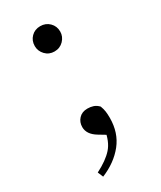

<svg xmlns="http://www.w3.org/2000/svg" viewBox="-175 -568 677 806"><g transform="rotate(-30 163.5 -164.5)"><path d="M76.4 175.6 65.4 149.2Q118.8 122.2 146 91.6Q173.2 61.1 181.4 5.5L192.8 40.3L144.5 11.2Q124.2 -1.1 114.2 -15.9Q104.3 -30.8 104.3 -48.1Q104.3 -71.9 119.7 -88.5Q135.2 -105.1 161.5 -105.1Q176.6 -105.1 189.9 -100.7Q203.1 -96.3 214.6 -84.2Q220.2 -69.3 222.2 -56.1Q224.1 -42.8 224.1 -24.4Q224.1 47.7 184.1 97.8Q144 147.8 76.4 175.6ZM162.9 -381.4Q136.5 -381.4 119.1 -399.7Q101.7 -418.1 101.7 -442.4Q101.7 -468.6 119.1 -486.2Q136.5 -503.8 162.9 -503.8Q189.3 -503.8 207.1 -486.2Q224.9 -468.6 224.9 -442.4Q224.9 -418.1 207.1 -399.7Q189.3 -381.4 162.9 -381.4Z"/></g></svg>

Font: Noto Serif KR ExtraLight
Style: Regular
Weight: 200
Designer: Ryoko NISHIZUKA 西塚涼子 (kana & ideographs); Frank Grießhammer (Latin, Greek & Cyrillic); Wenlong ZHANG 张文龙 (bopomofo); San
Foundry: Adobe
Version: Version 2.002-H1;hotconv 1.1.0;makeotfexe 2.6.0